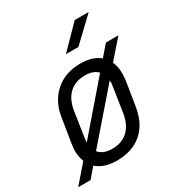

<svg xmlns="http://www.w3.org/2000/svg" viewBox="-198 -912 996 1068"><g transform="rotate(-30 300.0 -377.5)"><path d="M383 -645H303L440 -785H530ZM608 -590 506 -473Q521 -439 521 -396Q521 -376 518 -353L493 -197Q477 -97 415 -43.5Q353 10 254 10Q172 10 125 -32L71 30H-8L90 -83Q77 -117 77 -153Q77 -167 81 -197L106 -353Q121 -449 185 -504.5Q249 -560 345 -560Q423 -560 469 -522L528 -590ZM161 -197Q158 -178 158 -162L416 -461Q389 -490 334 -490Q273 -490 234.5 -454.5Q196 -419 185 -353ZM438 -353Q443 -377 441 -397L178 -94Q206 -60 265 -60Q326 -60 364.5 -96Q403 -132 414 -197Z"/></g></svg>

Font: JetBrains Mono Semi Light
Style: Italic
Weight: 350
Italic angle: -9°
Monospace: yes
Designer: Philipp Nurullin, Konstantin Bulenkov
Foundry: JetBrains
Version: 2.002